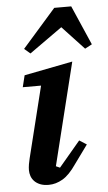

<svg xmlns="http://www.w3.org/2000/svg" viewBox="-56 -820 490 868"><g transform="rotate(-5 189.5 -385.5)"><path d="M130 12Q107 12 91 5.5Q75 -1 65 -11.5Q55 -22 50.5 -35Q46 -48 46 -62Q46 -74 48.5 -89Q51 -104 54 -115L134 -438H51L64 -491L284 -534L169 -69L187 -61L284 -176L317 -155L256 -71Q224 -24 193 -6Q162 12 130 12ZM72 -610 224 -783H301L379 -604L347 -587L248 -693L99 -587Z"/></g></svg>

Font: IBM Plex Serif SemiBold
Style: Italic
Weight: 600
Italic angle: -14°
Designer: Mike Abbink, Paul van der Laan, Pieter van Rosmalen
Foundry: Bold Monday
Version: Version 2.5